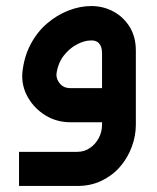

<svg xmlns="http://www.w3.org/2000/svg" viewBox="-20 -405 521 636"><path d="M43 211V98H236Q259 98 277.5 85.5Q296 73 307 52.5Q318 32 318 8V-229Q318 -250 308.5 -261Q299 -272 281 -271Q260 -271 235 -258Q210 -245 191 -220.5Q172 -196 167 -160Q166 -143 178.5 -128Q191 -113 214 -113H361V0H214Q168 0 131 -22.5Q94 -45 72.5 -82.5Q51 -120 54 -163Q59 -215 80.5 -256.5Q102 -298 135 -326.5Q168 -355 206.5 -370Q245 -385 282 -385Q322 -385 355.5 -367Q389 -349 409.5 -316Q430 -283 430 -237V8Q430 45 416.5 81.5Q403 118 378 147Q353 176 317 193.5Q281 211 236 211Z"/></svg>

Font: Mada SemiBold
Style: Regular
Weight: 600
Designer: Khaled Hosny
Version: Version 1.5